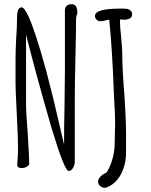

<svg xmlns="http://www.w3.org/2000/svg" viewBox="-20 -799 720 914"><path d="M225 -191Q155 -432 104 -634V-306Q104 -264 112 -163Q119 -53 119 -21Q119 -12 108 -5.5Q97 1 83 1Q62 1 62 -15L64 -44Q66 -76 66 -86Q66 -139 60 -254Q54 -371 54 -396V-524Q54 -555 57 -616Q61 -669 61 -708V-714Q61 -764 83 -764Q96 -764 116 -720Q149 -648 200 -462Q229 -354 268 -184Q267 -188 284 -115L285 -110Q285 -207 287 -284L289 -458V-754Q293 -779 321 -779Q348 -779 348 -740V-734Q342 -722 342 -705Q342 -644 339 -521Q336 -397 336 -335V-30Q336 -14 327.5 0.5Q319 15 307 15Q287 15 225 -191ZM447 64Q447 53 459 41Q471 29 486 23Q501 4 513.5 -36Q526 -76 526 -118L527 -167Q528 -188 528 -215L527 -256L522 -357Q515 -555 500 -706Q497 -704 487 -703Q471 -698 457 -698Q447 -698 439.5 -705.5Q432 -713 432 -723Q432 -758 551 -758H564Q578 -758 586 -756.5Q594 -755 601 -749Q609 -743 609 -731Q609 -705 567 -705Q567 -705 566.5 -705Q566 -705 566 -706H564H551V-698Q551 -672 557 -621Q562 -563 562 -543Q562 -472 572 -349Q580 -233 580 -154V-114V-74Q580 -14 554.5 32.5Q529 79 483 95Q467 95 457 87Q447 79 447 64Z"/></svg>

Font: Amatic SC
Style: Bold
Weight: 700
Designer: Multiple Designers
Foundry: Vernon Adams
Version: Version 2.505